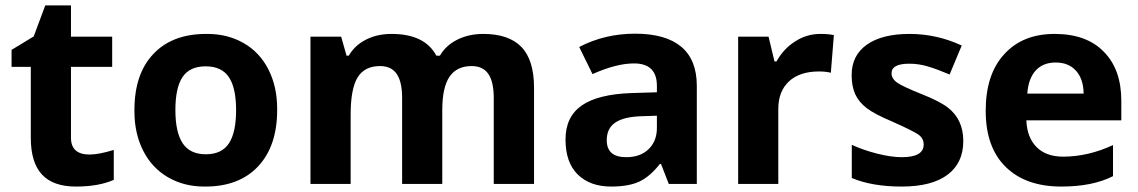

<svg xmlns="http://www.w3.org/2000/svg" viewBox="-20 -682 4221 712"><path d="M243.2 -545.9H396V-434.1H243.2V-170.9Q243.2 -140.1 260.5 -124.5Q277.8 -108.9 312 -108.9Q346.2 -108.9 401.9 -126V-15.1Q346.2 9.8 261.5 9.8Q176.8 9.8 135.5 -34.9Q94.2 -79.6 94.2 -170.9V-434.1H22.9V-497.1L105 -546.9L147.9 -662.1H243.2Z M749 -556.2Q824.2 -556.2 883.5 -522.2Q942.9 -488.3 975.3 -424.6Q1007.8 -360.8 1007.8 -278.8Q1007.8 -276.4 1007.8 -273.9Q1007.8 -140.6 937.5 -65.4Q867.2 9.8 741.7 9.8Q739.7 9.8 737.3 9.8Q662.1 9.8 602.8 -24.7Q543.5 -59.1 511 -123Q478.5 -187 478.5 -269Q478.5 -271.5 478.5 -273.9Q478.5 -407.7 548.3 -481.4Q618.2 -556.2 744.6 -556.2Q746.6 -556.2 749 -556.2ZM828.6 -396.2Q801.8 -436 742.7 -436Q683.6 -436 657 -396.5Q630.4 -356.9 630.4 -274.2Q630.4 -191.4 657.5 -150.6Q684.6 -109.9 743.4 -109.9Q802.2 -109.9 828.9 -150.4Q855.5 -190.9 855.5 -273.7Q855.5 -356.4 828.6 -396.2Z M1772.5 -556.2Q1866.7 -556.2 1913.6 -507.8Q1960.4 -459.5 1960.4 -356V0H1811V-318.8Q1811 -378.4 1791 -407.7Q1771 -437 1729 -437Q1673.8 -437 1647 -397.5Q1620.1 -357.9 1620.1 -273.9V0H1471.2V-318.8Q1471.2 -378.4 1451.2 -407.7Q1431.2 -437 1389.2 -437Q1332 -437 1306.2 -395Q1280.3 -353 1280.3 -256.8V0H1131.3V-545.9H1245.1L1265.1 -475.6H1273.4Q1295.4 -513.7 1336.9 -534.9Q1378.4 -556.2 1432.1 -556.2Q1555.2 -556.2 1598.1 -475.6H1611.3Q1633.3 -513.7 1675.8 -534.9Q1718.3 -556.2 1772.5 -556.2Z M2127.9 -507.8Q2222.7 -557.1 2335.4 -557.1Q2448.2 -557.1 2506.1 -508.8Q2564 -460.4 2564 -363.8V0H2460L2431.2 -74.2H2427.2Q2389.6 -26.4 2350.1 -8.3Q2310.5 9.8 2246.1 9.8Q2168 9.8 2122.1 -35.2Q2077.1 -80.1 2077.1 -164.6Q2077.1 -249 2137.2 -290.8Q2197.3 -332.5 2321.3 -336.9L2416 -339.8V-363.8Q2416 -446.8 2331.1 -446.8Q2265.6 -446.8 2177.2 -407.2ZM2230 -162.1Q2230 -99.1 2302.2 -99.1Q2354.5 -99.1 2385.3 -128.9Q2416 -158.7 2416 -208V-252.9L2358.4 -251Q2293.5 -249 2261.7 -227.5Q2230 -206.1 2230 -162.1Z M3022 -556.2Q3052.7 -556.2 3072.3 -551.8L3061 -412.1Q3043.5 -417 3017.1 -417Q2945.8 -417 2906 -380.4Q2866.2 -343.8 2866.2 -277.8V0H2717.3V-545.9H2830.1L2852.1 -454.1H2859.4Q2885.7 -501 2927.7 -527.8Q2970.7 -556.2 3022 -556.2Z M3324.2 -99.1Q3405.3 -99.1 3405.3 -146Q3405.3 -169.9 3384 -184.1Q3362.8 -198.2 3287.1 -231.9Q3224.1 -258.3 3194.3 -280.8Q3165 -303.2 3151.6 -332.3Q3138.2 -361.3 3138.2 -403.8Q3138.2 -476.6 3194.6 -516.4Q3251 -556.2 3352.5 -556.2Q3454.1 -556.2 3546.4 -513.2L3501.5 -405.8Q3454.1 -425.8 3420.2 -435.8Q3386.2 -445.8 3352.1 -445.8Q3286.1 -445.8 3286.1 -410.2Q3286.1 -390.1 3307.6 -375.2Q3329.1 -360.4 3396.7 -333.5Q3464.4 -306.6 3494.1 -283.7Q3552.2 -239.7 3552.2 -158.7Q3552.2 -77.6 3493.7 -33.9Q3435.1 9.8 3324.2 9.8Q3213.4 9.8 3138.7 -22V-145Q3180.7 -125.5 3232.7 -112.3Q3284.7 -99.1 3324.2 -99.1Z M4107.4 -28.8Q4032.2 9.8 3915.5 9.8Q3783.7 9.8 3709.5 -63Q3635.3 -135.7 3635.3 -271Q3635.3 -406.2 3703.6 -480.5Q3772 -556.2 3890.6 -556.2Q4009.3 -556.2 4073.2 -490.2Q4138.2 -424.8 4138.2 -308.1V-235.8H3786.1Q3788.6 -171.9 3824 -136.5Q3859.4 -101.1 3922.4 -101.1Q4015.1 -101.1 4107.4 -144ZM3789.6 -335H3998.5Q3997.6 -389.6 3970 -419.9Q3942.4 -450.2 3895 -450.2Q3847.7 -450.2 3820.6 -420.4Q3793.5 -390.6 3789.6 -335Z"/></svg>

Font: Open Sans Hebrew
Style: Bold
Weight: 700
Foundry: Ascender Corporation, Yanek Iontef
Version: Version 2.001;PS 002.001;hotconv 1.0.70;makeotf.lib2.5.58329